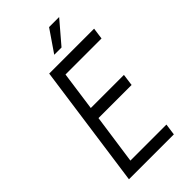

<svg xmlns="http://www.w3.org/2000/svg" viewBox="-266 -951 1025 1025"><g transform="rotate(-45 247.0 -438.0)"><path d="M396 0H57L155 -700H494L485 -635H213L182 -413H432L423 -346H173L133 -65H405ZM245 -752 330 -876H406L300 -752Z"/></g></svg>

Font: Gudea
Style: Italic
Weight: 400
Version: Version 1.002